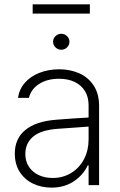

<svg xmlns="http://www.w3.org/2000/svg" viewBox="-20 -860 558 892"><path d="M240.2 -303.7Q276.4 -306.6 319.3 -309.6Q362.3 -312.5 391.6 -314V-371.1Q391.6 -408.7 375 -436.3Q358.4 -463.9 327.4 -479Q296.4 -494.1 253.9 -494.1Q199.7 -494.1 162.1 -470.2Q124.5 -446.3 114.3 -405.3H63.5Q69.3 -445.3 95.5 -475.3Q121.6 -505.4 163.3 -521.7Q205.1 -538.1 255.9 -538.1Q303.7 -538.1 345.7 -520.5Q387.7 -502.9 414.1 -464.4Q440.4 -425.8 440.4 -367.2V0H391.6V-91.8H387.7Q366.2 -46.4 322.5 -17.3Q278.8 11.7 218.8 11.7Q171.9 11.7 133.1 -7.1Q94.2 -25.9 71.5 -61.5Q48.8 -97.2 48.8 -146.5Q48.8 -216.3 97.9 -256.3Q147 -296.4 240.2 -303.7ZM224.6 -33.2Q272.9 -33.2 311 -56.6Q349.1 -80.1 370.4 -120.8Q391.6 -161.6 391.6 -211.9V-272L359.4 -269.5Q279.8 -263.2 250 -261.7Q170.9 -256.3 134.3 -225.6Q97.7 -194.8 97.7 -144.5Q97.7 -110.8 114.3 -85.4Q130.9 -60.1 159.7 -46.6Q188.5 -33.2 224.6 -33.2ZM226.6 -666Q226.6 -681.2 237.8 -692.1Q249 -703.1 264.6 -703.1Q280.3 -703.1 291.5 -692.1Q302.7 -681.2 302.7 -666Q302.7 -650.9 291.5 -639.9Q280.3 -628.9 264.6 -628.9Q249 -628.9 237.8 -639.9Q226.6 -650.9 226.6 -666ZM397.5 -796.9H131.8V-839.8H397.5Z"/></svg>

Font: Pretendard Std ExtraLight
Style: Regular
Weight: 200
Designer: Base glyphs from Inter by Rasmus Andersson; Hangeul glyphs from Noto Sans CJK(Source Han Sans) by Jang Soo-young and Kan
Foundry: Kil Hyung-jin
Version: Version 1.309